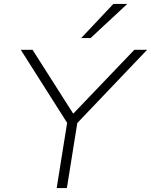

<svg xmlns="http://www.w3.org/2000/svg" viewBox="-20 -959 770 979"><path d="M269 0 327 -362 331 -319 86 -705H146L353 -380H354L665 -705H730L362 -319L379 -362L321 0ZM394 -765 558 -939H629L442 -765Z"/></svg>

Font: Nunito Sans 7pt SemiExpanded ExtraLight
Style: Italic
Weight: 250
Width: 6
Italic angle: -9°
Designer: Vernon Adams
Foundry: Vernon Adams
Version: Version 3.101;gftools[0.9.27]